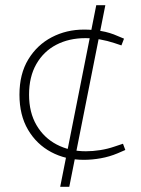

<svg xmlns="http://www.w3.org/2000/svg" viewBox="-20 -720 542 740"><path d="M212 0 351 -700H386L247 0ZM303 -104Q233 -104 177 -134Q121 -164 88 -220Q55 -276 55 -355Q55 -435 89 -491Q123 -547 179.5 -576.5Q236 -606 304 -606Q336 -606 369.5 -600.5Q403 -595 434 -581L458 -571L448 -545L421 -554Q394 -563 365.5 -568Q337 -573 309 -573Q246 -573 197 -547.5Q148 -522 120 -473Q92 -424 92 -355Q92 -287 120.5 -238Q149 -189 198.5 -163Q248 -137 311 -137Q338 -137 366.5 -141.5Q395 -146 421 -155L454 -166L463 -142L433 -129Q402 -116 368.5 -110Q335 -104 303 -104Z"/></svg>

Font: REM Thin
Style: Regular
Weight: 250
Designer: Octavio Pardo
Foundry: Ashler Design
Version: Version 1.005;gftools[0.9.28]